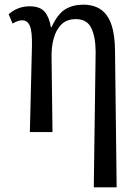

<svg xmlns="http://www.w3.org/2000/svg" viewBox="-20 -566 583 823"><path d="M382 237 390 -346Q389 -411 370.5 -447.5Q352 -484 305 -484Q266 -484 243 -461Q220 -438 210 -400.5Q200 -363 201 -321L205 0H108L117 -371Q118 -431 108 -455Q98 -479 75 -479Q57 -479 34 -465L17 -505Q56 -539 107 -539Q151 -539 171 -516Q191 -493 198 -450H201Q227 -506 259.5 -526Q292 -546 337 -546Q405 -546 438.5 -499Q472 -452 473 -349L480 237Z"/></svg>

Font: Noto Serif Condensed
Style: Regular
Weight: 400
Width: 3
Designer: Monotype Design Team
Foundry: Monotype Imaging Inc.
Version: Version 2.013; ttfautohint (v1.8.4.7-5d5b)